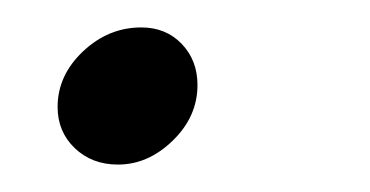

<svg xmlns="http://www.w3.org/2000/svg" viewBox="-20 -110 270 140"><path d="M22 -32Q22 -55 40.5 -72.5Q59 -90 83 -90Q101 -90 112.5 -78Q124 -66 124 -48Q124 -25 106 -7.5Q88 10 66 10Q47 10 34.5 -2Q22 -14 22 -32Z"/></svg>

Font: Open Sauce Sans Light Italic
Style: Regular
Weight: 300
Italic angle: -10°
Designer: Alfredo Marco Pradil
Foundry: Creative Sauce Fz LLC
Version: Version 1.477